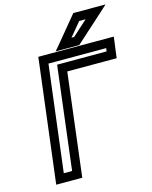

<svg xmlns="http://www.w3.org/2000/svg" viewBox="-129 -938 827 1047"><g transform="rotate(-15 285.0 -415.0)"><path d="M556 -581 565 -649 568 -674H543H167H142L139 -649L59 0L56 25H81H178H203L206 0L274 -556H528H553L556 -581ZM509 -606H255H230L227 -581L159 -25H112L186 -624H512L509 -606ZM510 -855H401H388L379 -844L274 -717L241 -678H289H363H374L382 -685L523 -812L570 -855H510ZM444 -805 359 -728H344L408 -805H444Z"/></g></svg>

Font: Gamestation Text Outline
Style: Italic
Weight: 400
Designer: Jonas Hecksher
Foundry: Jonas Hecksher, Playtypeª, e-types AS
Version: Version 1.003